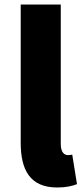

<svg xmlns="http://www.w3.org/2000/svg" viewBox="-20 -819 372 853"><path d="M234 14C274 14 303 7 322 -1L301 -132C291 -130 287 -130 281 -130C267 -130 250 -141 250 -179V-799H72V-185C72 -66 112 14 234 14Z"/></svg>

Font: Source Han Sans HK Heavy
Style: Regular
Weight: 900
Designer: Ryoko NISHIZUKA 西塚涼子 (kana, bopomofo & ideographs); Paul D. Hunt (Latin, Greek & Cyrillic); Sandoll Communications 산돌커뮤니
Foundry: Adobe
Version: Version 2.000;hotconv 1.0.107;makeotfexe 2.5.65593